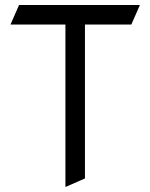

<svg xmlns="http://www.w3.org/2000/svg" viewBox="-20 -748 602 768"><path d="M241.7 0V-649.9H22L56.2 -728H539.6L505.4 -649.9H319.8V-34.2Z"/></svg>

Font: NovaMono
Style: Regular
Weight: 400
Monospace: yes
Version: Version 1.2